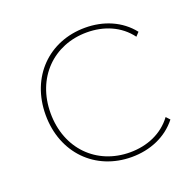

<svg xmlns="http://www.w3.org/2000/svg" viewBox="-99 -624 745 730"><g transform="rotate(-20 274.0 -258.5)"><path d="M316 3C390 3 458 -25 502 -81L488 -96C448 -42 385 -16 316 -16C181 -16 82 -115 82 -259C82 -402 181 -501 316 -501C385 -501 448 -475 488 -421L502 -436C458 -492 390 -520 316 -520C169 -520 62 -413 62 -259C62 -105 169 3 316 3Z"/></g></svg>

Font: Montserrat-Alt1 Thin
Style: Regular
Weight: 100
Designer: Differentunic
Foundry: Differentunic
Version: Version 7.222